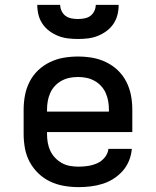

<svg xmlns="http://www.w3.org/2000/svg" viewBox="-20 -760 640 788"><path d="M303 8Q273 8 243.5 3Q214 -2 187 -14.5Q160 -27 138 -48Q116 -69 102 -95Q88 -121 82.5 -150.5Q77 -180 77 -210V-310Q77 -340 82.5 -369Q88 -398 101.5 -424.5Q115 -451 136.5 -471.5Q158 -492 185 -505Q212 -518 241 -523Q270 -528 300 -528Q330 -528 359 -523Q388 -518 415 -505Q442 -492 463.5 -471.5Q485 -451 498.5 -424.5Q512 -398 517.5 -369Q523 -340 523 -310V-218H173V-210Q173 -192 176 -174.5Q179 -157 186.5 -141Q194 -125 206.5 -112Q219 -99 234.5 -90.5Q250 -82 267.5 -79Q285 -76 303 -76Q322 -76 341.5 -79Q361 -82 379 -90Q397 -98 410 -114Q423 -130 425 -149H521Q519 -124 509.5 -100.5Q500 -77 483.5 -58.5Q467 -40 446 -26.5Q425 -13 401 -5.5Q377 2 352 5Q327 8 303 8ZM427 -302V-310Q427 -328 424 -345Q421 -362 414 -378Q407 -394 395 -407Q383 -420 367.5 -428.5Q352 -437 335 -440.5Q318 -444 300 -444Q282 -444 265 -440.5Q248 -437 232.5 -428.5Q217 -420 205 -407Q193 -394 186 -378Q179 -362 176 -345Q173 -328 173 -310V-302ZM300 -600Q279 -600 258.5 -602.5Q238 -605 219 -612.5Q200 -620 183 -632.5Q166 -645 154.5 -662Q143 -679 138 -699Q133 -719 133 -740H227Q227 -727 233 -714.5Q239 -702 249.5 -694.5Q260 -687 273.5 -684.5Q287 -682 300 -682Q313 -682 326.5 -684.5Q340 -687 350.5 -694.5Q361 -702 367 -714.5Q373 -727 373 -740H467Q467 -719 462 -699Q457 -679 445.5 -662Q434 -645 417 -632.5Q400 -620 381 -612.5Q362 -605 341.5 -602.5Q321 -600 300 -600Z"/></svg>

Font: Zed Mono Medium Extended
Style: Regular
Weight: 500
Width: 7
Monospace: yes
Designer: Belleve Invis
Foundry: Belleve Invis
Version: Version 1.0.0; ttfautohint (v1.8.4)